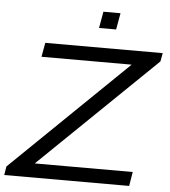

<svg xmlns="http://www.w3.org/2000/svg" viewBox="-68 -922 863 974"><g transform="rotate(5 363.5 -434.5)"><path d="M-10 0 -3 -44 585 -614H126L139 -686H737L729 -643L139 -72H638L626 0ZM404 -785 419 -869H506L491 -785Z"/></g></svg>

Font: Archivo SemiExpanded Light
Style: Italic
Weight: 300
Width: 6
Italic angle: -10°
Designer: Hector Gatti
Foundry: Omnibus-Type
Version: Version 2.001